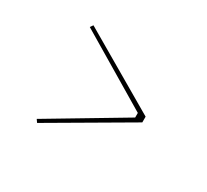

<svg xmlns="http://www.w3.org/2000/svg" viewBox="-82 -600 623 579"><g transform="rotate(30 230.0 -310.0)"><path d="M97 -480 371 -320V-300L97 -140L90 -150L345 -302V-318L90 -470Z"/></g></svg>

Font: Kalnia Thin
Style: Regular
Weight: 250
Designer: Frida Medrano
Foundry: Frida Medrano
Version: Version 1.105